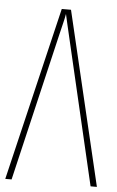

<svg xmlns="http://www.w3.org/2000/svg" viewBox="-52 -751 481 787"><g transform="rotate(5 188.5 -357.0)"><path d="M0 0 170 -714H208L377 0H351L208 -612Q202 -637 198 -655Q194 -673 189 -695Q185 -673 180.5 -655.5Q176 -638 170 -612L26 0Z"/></g></svg>

Font: Noto Sans ExtraCondensed Thin
Style: Regular
Weight: 100
Width: 2
Designer: Monotype Design Team
Foundry: Monotype Imaging Inc.
Version: Version 2.013; ttfautohint (v1.8.4.7-5d5b)